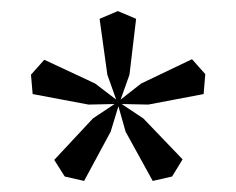

<svg xmlns="http://www.w3.org/2000/svg" viewBox="-20 -793 426 347"><path d="M351 -659C351 -659 327 -686 327 -686C327 -686 235 -642 235 -642C235 -642 198 -613 198 -613C198 -613 214 -658 214 -658C214 -658 226 -759 226 -759C226 -759 193 -773 193 -773C193 -773 160 -759 160 -759C160 -759 174 -658 174 -658C174 -658 190 -613 190 -613C190 -613 152 -642 152 -642C152 -642 60 -685 60 -685C60 -685 36 -658 36 -658C36 -658 39 -623 39 -623C39 -623 140 -604 140 -604C140 -604 187 -605 187 -605C187 -605 148 -579 148 -579C148 -579 78 -504 78 -504C78 -504 97 -474 97 -474C97 -474 132 -466 132 -466C132 -466 180 -555 180 -555C180 -555 194 -601 194 -601C194 -601 207 -555 207 -555C207 -555 256 -466 256 -466C256 -466 291 -474 291 -474C291 -474 310 -505 310 -505C310 -505 239 -579 239 -579C239 -579 200 -605 200 -605C200 -605 248 -604 248 -604C248 -604 348 -623 348 -623C348 -623 351 -659 351 -659Z"/></svg>

Font: Cinzel Utterance
Style: Regular
Weight: 500
Designer: Natanael Gama
Foundry: ""
Version: ""